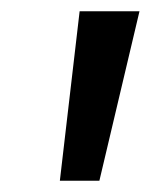

<svg xmlns="http://www.w3.org/2000/svg" viewBox="-20 -770 267 340"><path d="M227 -750 156 -450H86L121 -750Z"/></svg>

Font: Cabin
Style: Medium Italic
Weight: 500
Designer: Pablo Impallari
Foundry: Pablo Impallari. www.impallari.com Igino Marini. www.ikern.com
Version: Version 1.005